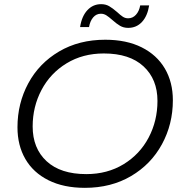

<svg xmlns="http://www.w3.org/2000/svg" viewBox="-20 -897 879 923"><path d="M64 -285Q64 -400 116 -496.5Q168 -593 264 -649.5Q360 -706 486 -706Q588 -706 661 -669.5Q734 -633 772.5 -567.5Q811 -502 811 -415Q811 -300 758.5 -203.5Q706 -107 610 -50.5Q514 6 388 6Q286 6 213 -30.5Q140 -67 102 -132.5Q64 -198 64 -285ZM737 -412Q737 -516 670 -578Q603 -640 479 -640Q378 -640 300 -592.5Q222 -545 179.5 -464.5Q137 -384 137 -289Q137 -184 204 -122Q271 -60 395 -60Q496 -60 574 -107.5Q652 -155 694.5 -235.5Q737 -316 737 -412ZM520 -801Q503 -816 491 -823.5Q479 -831 465 -831Q443 -831 428 -813.5Q413 -796 408 -767H365Q373 -819 400 -848Q427 -877 466 -877Q488 -877 504.5 -867.5Q521 -858 543 -839Q559 -824 570.5 -816.5Q582 -809 596 -809Q618 -809 633.5 -826Q649 -843 654 -871H697Q689 -820 662.5 -791.5Q636 -763 596 -763Q574 -763 557 -773Q540 -783 520 -801Z"/></svg>

Font: Idrija
Style: Italic
Weight: 400
Italic angle: -11.3°
Designer: Julieta Ulanovsky
Foundry: Julieta Ulanovsky
Version: Version 7.200